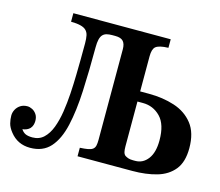

<svg xmlns="http://www.w3.org/2000/svg" viewBox="-109 -901 1218 1064"><g transform="rotate(15 500.0 -368.5)"><path d="M655.3 -437H705.6Q785.6 -437 852.5 -415.3Q919.4 -393.6 959.7 -342.5Q1000 -291.5 1000 -203.1Q1000 -124 964.4 -79.8Q928.7 -35.6 867.2 -17.8Q805.7 0 727.1 0H413.1V-48.8Q441.9 -50.3 459.2 -53.5Q476.6 -56.6 486.3 -64Q496.1 -71.8 499 -84.7Q502 -97.7 502 -118.2V-638.2Q502 -668.5 488.5 -683.3Q475.1 -698.2 442.9 -698.2H425.3Q406.7 -698.2 393.1 -694.6Q379.4 -690.9 370.6 -681.2Q353.5 -662.6 353.5 -609.9Q353.5 -473.1 348.1 -357.7Q342.8 -242.2 323.2 -156.7Q303.7 -71.3 261.5 -24.2Q219.2 22.9 146 22.9Q74.2 22.9 30.8 -32.2Q11.2 -56.6 5.6 -79.1Q0 -101.6 0 -123Q0 -141.1 8.8 -157.7Q17.6 -174.3 34.2 -185.1Q50.8 -195.8 73.7 -195.8Q86.9 -195.8 101.6 -188.5Q116.2 -181.2 126.5 -166Q136.7 -150.9 136.7 -127.9Q136.7 -116.7 133.3 -105.2Q129.9 -93.8 121.1 -84Q105 -68.4 79.1 -65.9Q88.9 -50.3 103.5 -43.2Q118.2 -36.1 144 -36.1Q182.6 -36.1 208.5 -60.5Q234.4 -85 250 -126.2Q265.6 -167.5 273.7 -219.2Q281.7 -271 285.2 -326.4Q288.6 -381.8 289.6 -433.6Q290.5 -474.6 291 -520Q291.5 -565.4 291.5 -615.2Q291.5 -642.6 287.6 -660.6Q283.7 -678.7 271.5 -689.9Q250 -710.4 185.5 -710.9V-759.8H744.1V-710.9Q690.4 -709.5 671.9 -693.8Q655.3 -679.7 655.3 -638.2ZM715.8 -58.1H728.5Q772.5 -58.1 800.8 -95.5Q829.1 -132.8 829.1 -202.1Q829.1 -293.9 787.6 -336.4Q746.1 -378.9 686.5 -378.9H655.3V-121.1Q655.3 -102.5 658.2 -90.1Q661.1 -77.6 669.4 -70.8Q676.8 -65.9 687.3 -62Q697.8 -58.1 715.8 -58.1Z"/></g></svg>

Font: BIZ UDPMincho
Style: Bold
Weight: 700
Designer: TypeBank Co., Ltd.
Foundry: Morisawa Inc.
Version: Version 1.06